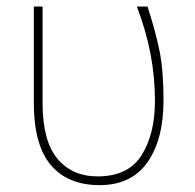

<svg xmlns="http://www.w3.org/2000/svg" viewBox="-20 -548 587 579"><path d="M447.3 -244.1Q447.3 -387.2 392.6 -528.3H424.8Q448.2 -456.5 460.7 -396.5Q473.1 -336.4 473.1 -245.6Q473.1 -127.4 424.6 -58.6Q376 10.3 280.3 10.3Q184.6 10.3 133.3 -50.3Q82 -110.8 82 -237.8V-528.3H108.4V-236.8Q108.4 -123.5 152.8 -69.8Q197.3 -16.1 274.4 -16.1Q367.2 -16.1 407.2 -80.3Q447.3 -144.5 447.3 -244.1Z"/></svg>

Font: Roboto-Thin
Style: Regular
Weight: 250
Designer: Google
Version: Version 1.100141; 2013; ttfautohint (v0.94.14-c901) -l 8 -r 